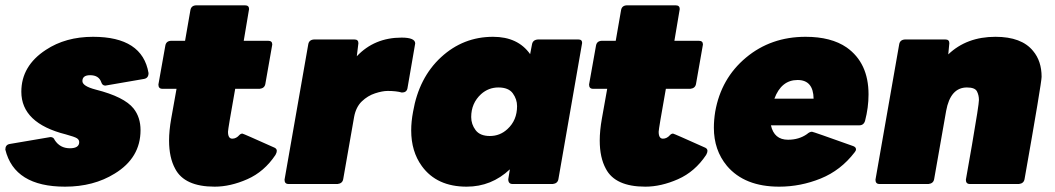

<svg xmlns="http://www.w3.org/2000/svg" viewBox="-36 -690 3955 720"><path d="M208 10Q18 10 -16 -129Q-16 -147 0 -150L153 -176Q165 -176 169 -165Q189 -134 226 -134Q261 -134 261 -157Q261 -166 252.5 -171.5Q244 -177 211 -186Q44 -228 44 -346Q44 -443 136 -503Q210 -552 313 -552Q498 -552 521 -416Q521 -397 504 -394L359 -369Q348 -369 344 -381Q335 -408 302 -408Q273 -408 273 -386Q273 -367 323 -354Q430 -327 465 -283Q491 -250 491 -202Q491 -98 394 -39Q315 10 208 10Z M769 10Q656 10 621 -57Q598 -99 598 -163Q598 -200 606 -245L626 -357H573Q558 -357 558 -373L584 -519Q587 -536 605 -537H658L678 -652Q681 -669 699 -670H883Q898 -670 898 -656L878 -537H970Q985 -537 985 -523Q985 -520 959 -375Q956 -359 938 -357H846Q819 -206 819 -196Q819 -170 835 -170Q850 -170 862 -184Q867 -189 873 -189Q876 -189 994 -136Q1002 -132 1002 -124Q1002 -118 997 -109Q955 -46 891.5 -18Q828 10 769 10Z M1230 0H1046Q1031 0 1031 -16L1120 -524Q1123 -541 1142 -542H1293Q1308 -542 1308 -528L1302 -479Q1368 -549 1470 -549Q1521 -549 1521 -527L1492 -359Q1489 -343 1471 -343Q1450 -349 1418 -349Q1398 -349 1370.5 -340Q1343 -331 1321 -310Q1299 -289 1292 -252L1251 -18Q1248 -2 1230 0Z M1714 10Q1602 10 1546 -67Q1506 -122 1506 -201Q1506 -234 1513 -271Q1535 -399 1618 -475.5Q1701 -552 1813 -552Q1906 -552 1952 -487Q1956 -506 1959 -523.5Q1962 -541 1982 -542H2133Q2147 -542 2147 -529L2058 -18Q2055 -2 2037 0H1886Q1870 0 1870 -18L1876 -55Q1807 10 1714 10ZM1801 -180Q1839 -180 1867 -206Q1903 -239 1903 -292Q1903 -318 1887 -340Q1871 -362 1833 -362Q1796 -362 1768 -337Q1731 -303 1731 -251Q1731 -224 1747.5 -202Q1764 -180 1801 -180Z M2384 10Q2271 10 2236 -57Q2213 -99 2213 -163Q2213 -200 2221 -245L2241 -357H2188Q2173 -357 2173 -373L2199 -519Q2202 -536 2220 -537H2273L2293 -652Q2296 -669 2314 -670H2498Q2513 -670 2513 -656L2493 -537H2585Q2600 -537 2600 -523Q2600 -520 2574 -375Q2571 -359 2553 -357H2461Q2434 -206 2434 -196Q2434 -170 2450 -170Q2465 -170 2477 -184Q2482 -189 2488 -189Q2491 -189 2609 -136Q2617 -132 2617 -124Q2617 -118 2612 -109Q2570 -46 2506.5 -18Q2443 10 2384 10Z M2886 10Q2756 10 2690 -68Q2641 -127 2641 -211Q2641 -240 2646 -271Q2668 -396 2761.5 -474Q2855 -552 2985 -552Q3081 -552 3139 -512Q3221 -454 3221 -336Q3221 -287 3208 -237Q3203 -220 3186 -220H2855Q2867 -166 2919 -166Q2960 -166 2990 -187Q3000 -196 3009 -196Q3013 -196 3164 -142Q3174 -138 3174 -130Q3174 -125 3169 -119Q3117 -51 3041.5 -20.5Q2966 10 2886 10ZM3015 -320Q3014 -390 2955 -390Q2894 -390 2868 -320Z M3785 0H3601Q3586 0 3586 -16L3609 -147Q3635 -298 3635 -315Q3635 -333 3627.5 -347.5Q3620 -362 3590 -362Q3528 -362 3512 -274L3467 -18Q3464 -2 3446 0H3262Q3247 0 3247 -16L3336 -524Q3339 -541 3358 -542H3509Q3524 -542 3524 -528L3520 -486Q3589 -552 3697 -552Q3795 -552 3838 -499Q3870 -461 3870 -402Q3870 -380 3806 -18Q3803 -2 3785 0Z"/></svg>

Font: YamahaIndonesia935. App Black
Style: Italic
Weight: 900
Italic angle: -10°
Designer: Dalton Maag Ltd
Foundry: Dalton Maag Ltd
Version: Version 1.002; January 01, 2024; Regular/Italic